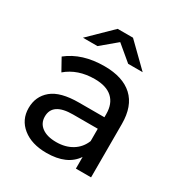

<svg xmlns="http://www.w3.org/2000/svg" viewBox="-173 -864 944 997"><g transform="rotate(30 299.0 -365.5)"><path d="M291 -684 199 -607H112L245 -737H337L470 -607H383ZM284 -535Q394 -535 452.5 -481Q511 -427 511 -320V0H420V-70Q369 6 246 6Q157 6 103.5 -37Q50 -80 50 -150Q50 -220 101 -262.5Q152 -305 263 -305H415V-324Q415 -386 379 -419Q343 -452 273 -452Q172 -452 105 -395L65 -467Q150 -535 284 -535ZM415 -162V-236H267Q145 -236 145 -154Q145 -114 176 -91Q207 -68 262 -68Q317 -68 357 -92.5Q397 -117 415 -162Z"/></g></svg>

Font: Montserrat
Style: Regular
Weight: 500
Designer: Julieta Ulanovsky
Foundry: Julieta Ulanovsky
Version: Version 7.200;PS 007.200;hotconv 1.0.88;makeotf.lib2.5.64775